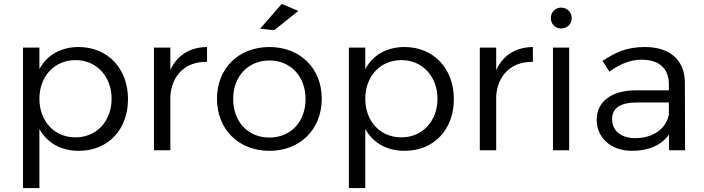

<svg xmlns="http://www.w3.org/2000/svg" viewBox="-20 -770 3608 984"><path d="M383 -529C292 -529 221 -488 182 -416V-526H98V194H182V-109C221 -38 292 3 384 3C534 3 636 -106 636 -262C636 -419 532 -529 383 -529ZM367 -66C259 -66 182 -148 182 -264C182 -379 259 -462 367 -462C475 -462 552 -378 552 -264C552 -149 475 -66 367 -66Z M853 -411V-526H769V0H853V-280C862 -386 931 -455 1041 -453V-529C953 -528 888 -487 853 -411Z M1424 -750 1313 -623 1385 -615 1509 -714ZM1361 -529C1203 -529 1092 -420 1092 -264C1092 -107 1203 3 1361 3C1518 3 1629 -107 1629 -264C1629 -420 1518 -529 1361 -529ZM1361 -460C1469 -460 1546 -379 1546 -263C1546 -145 1469 -65 1361 -65C1252 -65 1175 -145 1175 -263C1175 -379 1252 -460 1361 -460Z M2053 -529C1962 -529 1891 -488 1852 -416V-526H1768V194H1852V-109C1891 -38 1962 3 2054 3C2204 3 2306 -106 2306 -262C2306 -419 2202 -529 2053 -529ZM2037 -66C1929 -66 1852 -148 1852 -264C1852 -379 1929 -462 2037 -462C2145 -462 2222 -378 2222 -264C2222 -149 2145 -66 2037 -66Z M2523 -411V-526H2439V0H2523V-280C2532 -386 2601 -455 2711 -453V-529C2623 -528 2558 -487 2523 -411Z M2856 -731C2826 -731 2803 -708 2803 -677C2803 -647 2826 -624 2856 -624C2886 -624 2910 -647 2910 -677C2910 -708 2886 -731 2856 -731ZM2814 -526V0H2897V-526Z M3491 0 3490 -348C3489 -460 3416 -529 3285 -529C3193 -529 3137 -503 3068 -458L3103 -403C3157 -442 3211 -464 3268 -464C3361 -464 3407 -417 3408 -340V-307H3236C3112 -306 3038 -248 3038 -156C3038 -66 3109 3 3219 3C3302 3 3368 -24 3409 -81V0ZM3235 -62C3162 -62 3117 -101 3117 -159C3117 -218 3161 -245 3248 -245H3408V-182C3392 -107 3325 -62 3235 -62Z"/></svg>

Font: Juman Normal
Style: Regular
Weight: 300
Designer: Bandar Raffah (Arabic) Julieta Ulanovsky (Latin)
Foundry: Caramella
Version: Version 5.022;PS 005.022;hotconv 1.0.88;makeotf.lib2.5.64775